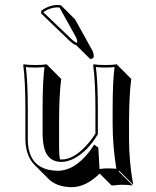

<svg xmlns="http://www.w3.org/2000/svg" viewBox="-20 -693 633 779"><path d="M228 -670.9 284.7 -614.3 354.5 -488.3Q360.4 -475.6 360.4 -464.4Q360.4 -456.1 348.6 -453.6Q346.7 -453.6 345.7 -453.6L289.1 -509.8Q279.8 -511.2 259.8 -529.8L146 -639.2L147.9 -649.9Q179.7 -672.4 212.9 -672.9Q220.2 -672.9 228 -670.9ZM223.1 -46.4Q227.1 -46.4 230 -45.9Q282.7 -45.9 339.8 -113.3Q355.5 -132.3 367.2 -150.9V-249Q367.2 -363.3 357.9 -429.2L359.9 -432.1Q377.9 -429.2 407.2 -429.2Q436 -429.2 454.1 -432.1L456.1 -429.2L512.7 -372.6Q503.9 -312 503.4 -192.4V-135.3Q503.4 -34.7 520.5 56.6L463.9 0L461.9 2.9L518.6 59.6Q498.5 56.6 474.1 56.6Q461.4 56.6 439.5 59.6Q433.1 59.1 431.2 58.1L384.3 11.2Q328.6 66.4 270.5 66.4Q210.4 65.9 176.8 32.7L120.1 -23.9Q83.5 -61.5 83 -128.9V-249Q83 -365.2 74.2 -429.2L76.2 -432.1Q94.2 -429.2 123 -429.2Q151.9 -429.2 169.9 -432.1L171.9 -429.2L228.5 -372.6Q219.7 -311.5 219.7 -192.4V-93.3Q219.7 -65.9 223.1 -46.4ZM369.1 -87.9V-88.9L365.2 -91.8ZM356.4 -97.7 362.3 -106.4 378.9 -94.2 383.8 -7.3Q405.3 -10.3 417.5 -9.8Q435.1 -9.8 452.1 -8.3Q437 -99.1 437 -191.9V-249Q437 -364.3 444.8 -420.9Q425.3 -418.9 407.2 -418.9Q388.2 -418.9 369.1 -420.9Q377 -357.4 377 -249V-148.4L375.5 -146Q335.4 -78.6 279.3 -49.3Q252.9 -36.1 230 -36.1Q166.5 -36.1 155.8 -109.9Q153.3 -128.4 152.8 -149.9V-249Q152.8 -363.8 160.6 -420.9Q141.1 -418.9 123 -418.9Q104 -418.9 85 -420.9Q92.8 -358.9 92.8 -249V-128.9Q92.8 -25.9 173.8 -4.9Q192.9 -0.5 213.9 0Q280.8 0 340.8 -75.7Q349.6 -86.9 356.4 -97.7ZM221.7 -662.1Q216.3 -663.1 212.9 -663.1Q183.1 -662.6 157.2 -644.5L156.7 -642.6L267.1 -537.1Q271.5 -532.7 275.4 -529.5Q279.3 -526.4 281.7 -524.7Q284.2 -522.9 285.9 -521.7Q287.6 -520.5 288.1 -520.5Q288.1 -520.5 289.1 -520Q292 -520.5 293.9 -522Q293 -531.7 289.1 -540.5Z"/></svg>

Font: Linux Biolinum Shadow O
Style: Regular
Weight: 400
Designer: Philipp H. Poll
Foundry: Philipp H. Poll
Version: Version 1.0.4